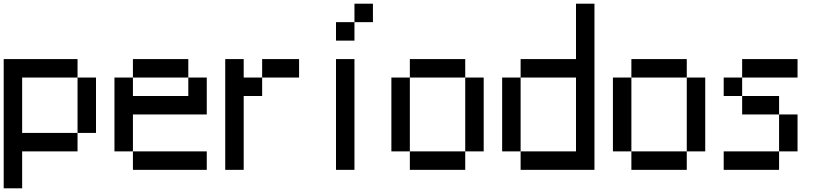

<svg xmlns="http://www.w3.org/2000/svg" viewBox="-20 -920 4440 1040"><path d="M0 100V-600H400V-500H100V-200H400V-100H100V100ZM400 -200V-500H500V-200Z M600 -100V-500H700V-400H1000V-500H1100V-300H700V-100ZM700 -100H1100V0H700ZM700 -500V-600H1000V-500Z M1200 0V-600H1300V-500H1400V-400H1300V0ZM1600 -500H1400V-600H1600Z M1800 0V-600H1900V0ZM1800 -700V-800H1900V-700ZM1900 -800V-900H2000V-800Z M2100 -100V-500H2200V-100ZM2500 -100V0H2200V-100ZM2500 -500H2600V-100H2500ZM2500 -600V-500H2200V-600Z M2700 -100V-500H2800V-100ZM3100 -100V-500H2800V-600H3100V-900H3200V0H2800V-100Z M3300 -100V-500H3400V-100ZM3700 -100V0H3400V-100ZM3700 -500H3800V-100H3700ZM3700 -600V-500H3400V-600Z M3900 0V-100H4200V0ZM3900 -400V-500H4000V-400ZM4000 -500V-600H4300V-500ZM4000 -400H4200V-300H4000ZM4200 -100V-300H4300V-100Z"/></svg>

Font: Galmuri9 Regular
Style: Regular
Weight: 400
Designer: Lee Minseo (quiple)
Version: Version 2.399;hotconv 1.1.1;makeotfexe 2.6.0 DEVELOPMENT